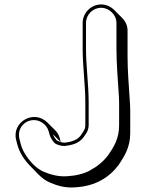

<svg xmlns="http://www.w3.org/2000/svg" viewBox="-20 -742 655 864"><path d="M352 -639V-524C352 -439 364 -362 364 -280V-178C364 -175 364 -172 363 -169C363 -164 358 -155 355 -150L343 -132C328 -112 301 -103 270 -100C265 -100 259 -101 253 -103L249 -120C245 -134 239 -145 229 -155L194 -190C132 -252 31 -192 53 -111L57 -95C68 -53 91 -20 118 7L153 43C169 59 186 72 206 80C236 93 275 105 318 101C410 96 472 56 514 0C540 -39 566 -79 566 -143V-246C566 -261 565 -276 564 -290C560 -355 554 -421 554 -489V-604C554 -626 545 -646 530 -661L494 -697C479 -712 458 -722 435 -722C390 -722 352 -684 352 -639ZM253 -103C246 -105 239 -108 236 -110C227 -119 222 -128 218 -138ZM367 -639C367 -676 398 -707 435 -707C472 -707 504 -675 504 -639V-524C504 -455 510 -389 514 -324C515 -310 516 -296 516 -281V-178C516 -119 493 -82 467 -44C443 -13 418 7 383 26C357 40 321 49 282 51C242 54 206 43 177 31C142 16 111 -18 90 -54C82 -67 76 -82 72 -99L68 -115C51 -178 116 -222 167 -192C184 -182 194 -168 199 -151L204 -133C209 -121 215 -109 225 -99C233 -91 255 -85 270 -85H271C305 -89 335 -97 355 -123L368 -142C372 -148 379 -161 379 -178V-280C379 -363 367 -441 367 -524Z"/></svg>

Font: Blanket
Style: Poster
Weight: 900
Foundry: Cannot Into Space Fonts
Version: Version 0.9